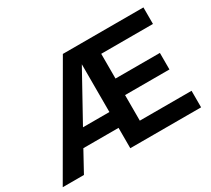

<svg xmlns="http://www.w3.org/2000/svg" viewBox="-133 -920 1260 1149"><g transform="rotate(-30 497.0 -345.0)"><path d="M602.5 -576.2V-405.3H909.2V-291H602.5V-114.3H960V0H470.7V-140.6H227.5L150.4 0H3.9L403.3 -690.4H960V-576.2ZM470.7 -250V-580.1L288.1 -250Z"/></g></svg>

Font: Dinish Expanded
Style: Bold
Weight: 700
Width: 7
Designer: Charles Nix
Foundry: Playbeing
Version: Version 2.005; ttfautohint (v1.8.3)